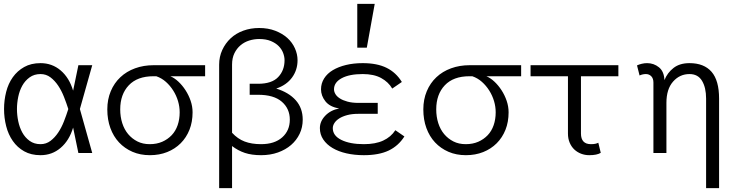

<svg xmlns="http://www.w3.org/2000/svg" viewBox="-20 -793 3861 995"><path d="M67.9 -228Q67.9 -196.8 74.5 -164.8Q81.1 -132.8 95.5 -106.4Q109.9 -80.1 133.5 -63Q157.2 -45.9 189.9 -45.9Q219.2 -45.9 241.7 -63Q264.2 -80.1 281.5 -106Q298.8 -131.8 311.5 -164.3Q324.2 -196.8 334 -228Q324.2 -258.8 311.5 -291Q298.8 -323.2 281.5 -349.1Q264.2 -375 241.7 -392.1Q219.2 -409.2 189.9 -409.2Q157.2 -409.2 133.5 -392.1Q109.9 -375 95.5 -349.1Q81.1 -323.2 74.5 -291Q67.9 -258.8 67.9 -228ZM1 -228Q1 -273.9 12 -316.9Q22.9 -359.9 46.4 -392.8Q69.8 -425.8 105.5 -445.8Q141.1 -465.8 189.9 -465.8Q250 -465.8 294.4 -428Q338.9 -390.1 358.9 -323.2L386.2 -455.1H458L394 -228L458 0H386.2L358.9 -131.8Q338.9 -64.9 294.4 -26.9Q250 11.2 189.9 11.2Q141.1 11.2 105.5 -8.8Q69.8 -28.8 46.4 -62.5Q22.9 -96.2 12 -139.2Q1 -182.1 1 -228Z M862.8 -397.9Q883.8 -389.2 904.3 -370.1Q924.8 -351.1 941.4 -325.4Q958 -299.8 968 -270.5Q978 -241.2 978 -210.9Q978 -161.1 961.9 -120.6Q945.8 -80.1 916.3 -50.5Q886.7 -21 846.2 -4.9Q805.7 11.2 756.8 11.2Q707 11.2 666.5 -6.3Q626 -23.9 596.9 -54.9Q567.9 -85.9 552 -129.4Q536.1 -172.9 536.1 -226.1Q536.1 -277.8 554 -320.3Q571.8 -362.8 603.8 -392.8Q635.7 -422.9 679.9 -439Q724.1 -455.1 775.9 -455.1H1043V-397.9ZM774.9 -397.9Q691.9 -397.9 647.5 -351.1Q603 -304.2 603 -226.1Q603 -188 613.5 -155Q624 -122.1 644 -98.1Q664.1 -74.2 691.9 -60.1Q719.7 -45.9 755.9 -45.9Q792 -45.9 820.6 -58.3Q849.1 -70.8 869.6 -92.3Q890.1 -113.8 900.6 -144.3Q911.1 -174.8 911.1 -210.9Q911.1 -240.2 902.6 -269Q894 -297.9 877.9 -323.5Q861.8 -349.1 839.8 -368.7Q817.9 -388.2 790 -397.9Z M1333 11.2Q1284.7 11.2 1249.3 -0.5Q1213.9 -12.2 1182.6 -36.1V182.1H1115.7V-458Q1115.7 -499 1131.8 -533.9Q1147.9 -568.8 1175.3 -594.5Q1202.6 -620.1 1240.7 -634Q1278.8 -647.9 1322.8 -647.9Q1369.6 -647.9 1406.7 -633.5Q1443.8 -619.1 1469.2 -596.2Q1494.6 -573.2 1508.3 -542.7Q1522 -512.2 1522 -481Q1522 -430.2 1493.4 -391.1Q1464.8 -352.1 1411.6 -334Q1476.6 -314 1512.7 -273.4Q1548.8 -232.9 1548.8 -172.9Q1548.8 -132.8 1532.7 -99.4Q1516.6 -65.9 1488.3 -41.5Q1460 -17.1 1420.4 -2.9Q1380.9 11.2 1333 11.2ZM1333 -45.9Q1402.8 -45.9 1442.4 -81.1Q1481.9 -116.2 1481.9 -172.9Q1481.9 -230 1440.4 -265.9Q1398.9 -301.8 1317.9 -301.8H1273.9V-358.9H1317.9Q1388.7 -358.9 1421.6 -393.6Q1454.6 -428.2 1454.6 -481Q1454.6 -499 1447.3 -518.6Q1439.9 -538.1 1424.3 -554Q1408.7 -569.8 1383.8 -580.3Q1358.9 -590.8 1322.8 -590.8Q1296.9 -590.8 1271.7 -583Q1246.6 -575.2 1226.8 -558.6Q1207 -542 1194.8 -517.1Q1182.6 -492.2 1182.6 -458V-105Q1211.9 -73.2 1247.8 -59.6Q1283.7 -45.9 1333 -45.9Z M1643.6 -330.1Q1643.6 -360.8 1659.7 -386.5Q1675.8 -412.1 1704.8 -429.4Q1733.9 -446.8 1773.2 -456.3Q1812.5 -465.8 1859.9 -465.8Q1934.6 -465.8 1983.6 -441.4Q2032.7 -417 2062.5 -368.2L2012.7 -334Q1992.7 -368.2 1955.1 -388.7Q1917.5 -409.2 1859.9 -409.2Q1790.5 -409.2 1750.7 -387.7Q1710.9 -366.2 1710.9 -330.1Q1710.9 -317.9 1718.3 -305.4Q1725.6 -293 1741.2 -283Q1756.8 -272.9 1780.8 -266.4Q1804.7 -259.8 1836.9 -259.8H1937.5V-203.1H1836.9Q1803.7 -203.1 1779.3 -196.5Q1754.9 -189.9 1738.3 -179.4Q1721.7 -168.9 1713.1 -155.5Q1704.6 -142.1 1704.6 -128.9Q1704.6 -89.8 1749 -67.9Q1793.5 -45.9 1865.7 -45.9Q1925.8 -45.9 1965.8 -64.5Q2005.9 -83 2028.8 -118.2L2075.7 -85.9Q2044.9 -37.1 1994.4 -12.9Q1943.8 11.2 1865.7 11.2Q1816.9 11.2 1775.4 1.7Q1733.9 -7.8 1703.4 -25.9Q1672.9 -43.9 1655.3 -70.1Q1637.7 -96.2 1637.7 -128.9Q1637.7 -164.1 1665.3 -193.1Q1692.9 -222.2 1737.8 -231Q1689.5 -238.8 1666.5 -267.8Q1643.6 -296.9 1643.6 -330.1ZM1921.9 -772.9 1880.9 -545.9H1831.5V-772.9Z M2500.5 -397.9Q2521.5 -389.2 2542 -370.1Q2562.5 -351.1 2579.1 -325.4Q2595.7 -299.8 2605.7 -270.5Q2615.7 -241.2 2615.7 -210.9Q2615.7 -161.1 2599.6 -120.6Q2583.5 -80.1 2554 -50.5Q2524.4 -21 2483.9 -4.9Q2443.4 11.2 2394.5 11.2Q2344.7 11.2 2304.2 -6.3Q2263.7 -23.9 2234.6 -54.9Q2205.6 -85.9 2189.7 -129.4Q2173.8 -172.9 2173.8 -226.1Q2173.8 -277.8 2191.7 -320.3Q2209.5 -362.8 2241.5 -392.8Q2273.4 -422.9 2317.6 -439Q2361.8 -455.1 2413.6 -455.1H2680.7V-397.9ZM2412.6 -397.9Q2329.6 -397.9 2285.2 -351.1Q2240.7 -304.2 2240.7 -226.1Q2240.7 -188 2251.2 -155Q2261.7 -122.1 2281.7 -98.1Q2301.8 -74.2 2329.6 -60.1Q2357.4 -45.9 2393.6 -45.9Q2429.7 -45.9 2458.3 -58.3Q2486.8 -70.8 2507.3 -92.3Q2527.8 -113.8 2538.3 -144.3Q2548.8 -174.8 2548.8 -210.9Q2548.8 -240.2 2540.3 -269Q2531.7 -297.9 2515.6 -323.5Q2499.5 -349.1 2477.5 -368.7Q2455.6 -388.2 2427.7 -397.9Z M2923.3 -397.9H2729.5V-455.1H3184.6V-397.9H2990.7V-101.1Q2990.7 -45.9 3042.5 -45.9Q3056.6 -45.9 3065.2 -47.9Q3073.7 -49.8 3080.6 -53.2L3093.3 -1Q3073.7 11.2 3033.7 11.2Q3011.7 11.2 2991.7 3.7Q2971.7 -3.9 2956.5 -18.1Q2941.4 -32.2 2932.4 -53.2Q2923.3 -74.2 2923.3 -101.1Z M3423.3 -377.9Q3438.5 -416 3470.5 -440.9Q3502.4 -465.8 3553.2 -465.8Q3628.4 -465.8 3667.5 -420.9Q3706.5 -376 3706.5 -282.2V182.1H3639.2V-282.2Q3639.2 -338.9 3618.2 -374Q3597.2 -409.2 3553.2 -409.2Q3502.4 -409.2 3468 -370.1Q3433.6 -331.1 3433.6 -259.8V0H3366.2V-365.2Q3366.2 -386.2 3355.2 -397.7Q3344.2 -409.2 3327.1 -409.2Q3310.5 -409.2 3294.4 -401.9L3281.2 -454.1Q3291.5 -459 3305.4 -462.4Q3319.3 -465.8 3333.5 -465.8Q3368.2 -465.8 3394.8 -444.3Q3421.4 -422.9 3423.3 -377.9Z"/></svg>

Font: Anonymous Pro
Style: Regular
Weight: 400
Monospace: yes
Designer: Mark Simonson
Version: Version 1.002